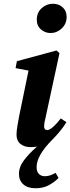

<svg xmlns="http://www.w3.org/2000/svg" viewBox="-20 -769 375 1023"><path d="M249 -593Q221 -593 198.5 -612Q176 -631 176 -664Q176 -702 202 -725.5Q228 -749 262 -749Q294 -749 314.5 -729.5Q335 -710 335 -679Q335 -642 309 -617.5Q283 -593 249 -593ZM68 -51Q68 -71 73 -99.5Q78 -128 82 -150L132 -393L63 -406L70 -443L281 -500L297 -486L222 -139Q215 -114 215 -96Q215 -76 232 -76Q255 -76 304 -138L334 -118Q318 -92 298.5 -68.5Q279 -45 257 -23Q175 60 175 121Q175 146 187.5 158Q200 170 219 170Q234 170 248.5 165Q263 160 276 152L292 179Q272 200 241.5 217Q211 234 170 234Q127 234 104 213Q81 192 81 158Q81 120 108 84.5Q135 49 177 12Q161 15 145 15Q110 15 89 -2Q68 -19 68 -51Z"/></svg>

Font: Source Serif Pro
Style: Bold Italic
Weight: 700
Italic angle: -12°
Designer: Frank Grießhammer
Foundry: Adobe Systems Incorporated
Version: Version 3.001;hotconv 1.0.111;makeotfexe 2.5.65597